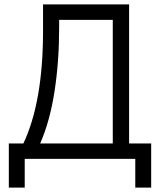

<svg xmlns="http://www.w3.org/2000/svg" viewBox="-20 -720 745 870"><path d="M20 -70H86Q175 -259 175 -579V-700H565V-70H665V130H593V0H92V130H20ZM248 -594Q248 -441 227 -305.5Q206 -170 162 -70H491V-630H248Z"/></svg>

Font: Tilda Sans
Style: Regular
Weight: 400
Designer: ParaType Ltd
Foundry: ParaType Ltd
Version: Version 1.009